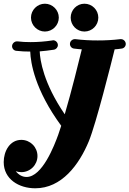

<svg xmlns="http://www.w3.org/2000/svg" viewBox="-71 -729 698 1035"><path d="M607 -492C607 -505 596 -518 581 -518C580 -518 579 -518 578 -518C537 -513 496 -511 456 -511C415 -511 375 -513 335 -518C334 -518 333 -518 332 -518C320 -518 306 -508 306 -492C306 -479 316 -468 329 -467C343 -465 357 -464 370 -463C354 -398 315 -238 278 -113C163 -281 145 -405 143 -452C168 -454 193 -457 219 -461C232 -463 241 -474 241 -486C241 -499 230 -512 215 -512C214 -512 213 -512 211 -511C171 -505 132 -502 94 -502C70 -502 46 -503 23 -506C22 -506 21 -506 20 -506C7 -506 -6 -494 -6 -480C-6 -467 4 -456 17 -455C42 -452 67 -451 92 -451C94 -392 116 -246 259 -51C253 -33 248 -17 243 -3C222 55 157 225 72 225C49 225 29 213 14 194C23 197 33 199 44 199C92 199 131 160 131 112C131 64 92 25 44 25C-18 25 -51 86 -51 145C-51 237 31 286 119 286C261 286 355 160 408 32C447 -63 529 -390 547 -463C560 -464 572 -465 584 -467C597 -468 607 -479 607 -492ZM246 -634C246 -675 212 -709 171 -709C130 -709 96 -675 96 -634C96 -593 130 -559 171 -559C212 -559 246 -593 246 -634ZM459 -634C459 -675 426 -709 384 -709C343 -709 310 -675 310 -634C310 -593 343 -559 384 -559C426 -559 459 -593 459 -634Z"/></svg>

Font: Ribeye
Style: Regular
Weight: 400
Designer: Astigmatic (AOETI)
Foundry: Astigmatic (AOETI)
Version: Version 1.000